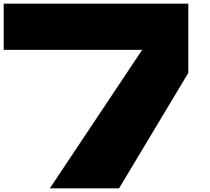

<svg xmlns="http://www.w3.org/2000/svg" viewBox="-20 -820 1140 1040"><path d="M0 -550H750L250 200H625L1000 -425V-800H0Z"/></svg>

Font: Kubos
Style: Regular
Weight: 400
Version: Version 001.000